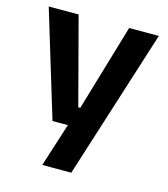

<svg xmlns="http://www.w3.org/2000/svg" viewBox="-101 -570 718 822"><g transform="rotate(15 257.5 -159.0)"><path d="M316 -106 247.5 -76.5 370 -490.5H501.5L291 172H162.5L239.5 -69L299 -21H156L13.5 -490.5H146L247.5 -106Z"/></g></svg>

Font: Anek Odia SemiBold
Style: Regular
Weight: 600
Version: Version 1.003